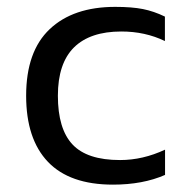

<svg xmlns="http://www.w3.org/2000/svg" viewBox="-20 -514 521 545"><path d="M448.5 -17.5V-89.2Q385.6 -59.7 320.8 -59.7Q227 -59.7 185.7 -104.1Q144.3 -148.4 144.3 -242.2Q144.3 -334.1 190 -379.4Q235.8 -424.6 324.4 -424.6Q392 -424.6 448.1 -397.5V-466.9Q416.8 -482.1 385.6 -488.3Q354.3 -494.5 307 -494.5Q188 -494.5 121.1 -431.3Q54.2 -368.1 54.2 -242.2Q54.2 -119.5 116 -54.7Q177.8 10.1 300.6 10.1Q385.6 10.1 448.5 -17.5Z"/></svg>

Font: Arad
Style: Regular
Weight: 400
Designer: Mohammad Darvishi
Version: Version 1.010;September 21, 2024;FontCreator 15.0.0.2992 64-